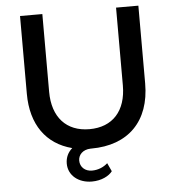

<svg xmlns="http://www.w3.org/2000/svg" viewBox="-59 -754 889 986"><g transform="rotate(-5 386.0 -260.5)"><path d="M691 -299V-700H576V-299C576 -168 506 -90 386 -90C267 -90 196 -168 196 -299V-700H81V-299C81 -140 157 -35 289 -1C267 18 254 44 254 76C254 138 307 179 375 179C425 179 464 158 481 135L461 92C440 111 412 123 380 123C345 123 319 100 319 66C319 37 342 11 383 10H386C578 10 691 -105 691 -299Z"/></g></svg>

Font: Gully Medium
Style: Regular
Weight: 500
Designer: jaikishan Patel
Foundry: MagicType
Version: Version 1.000;Glyphs 3.2 (3242)